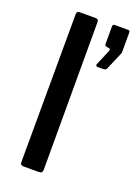

<svg xmlns="http://www.w3.org/2000/svg" viewBox="-142 -805 632 868"><g transform="rotate(20 174.0 -371.0)"><path d="M177 -19Q177 -8 172.5 -4Q168 0 156 0H88Q78 0 74 -3.5Q70 -7 70 -16L72 -727Q72 -742 85 -742H164Q177 -742 177 -727ZM239 -548 270 -621 272 -629Q272 -634 265 -635L257 -636Q250 -637 247.5 -639.5Q245 -642 245 -648V-731Q245 -742 254 -742H320Q328 -742 328 -733V-636Q328 -633 327 -632Q326 -631 326 -630L291 -548Q289 -542 284.5 -539.5Q280 -537 271 -537H246Q242 -537 239.5 -540.5Q237 -544 239 -548Z"/></g></svg>

Font: Libre Franklin Medium
Style: Regular
Weight: 500
Designer: Pablo Impallari, Rodrigo Fuenzalida
Foundry: Impallari Type
Version: Version 1.002; ttfautohint (v1.5)